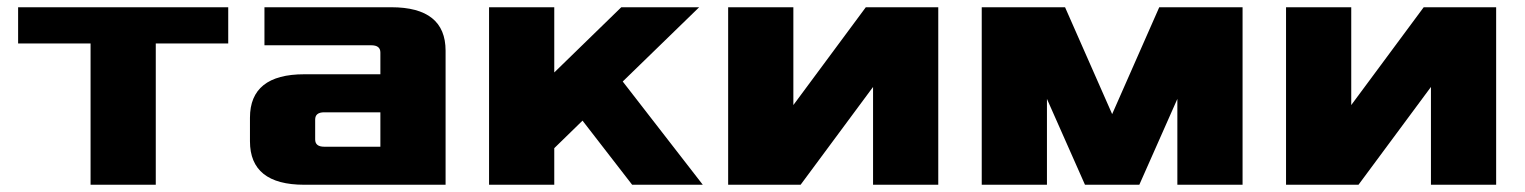

<svg xmlns="http://www.w3.org/2000/svg" viewBox="-20 -510 4210 530"><path d="M30 -390V-490H610V-390H410V0H230V-390Z M670 -120V-185Q670 -305 820 -305H1030V-365Q1030 -385 1005 -385H710V-490H1060Q1210 -490 1210 -370V0H820Q670 0 670 -120ZM850 -125Q850 -105 875 -105H1030V-200H875Q850 -200 850 -180Z M1330 0V-490H1510V-310L1695 -490H1910L1699 -285L1920 0H1725L1588 -177L1510 -101V0Z M1990 0V-490H2170V-220L2370 -490H2570V0H2390V-270L2190 0Z M2690 0V-490H2920L3050 -195L3180 -490H3410V0H3230V-237L3125 0H2975L2870 -237V0Z M3530 0V-490H3710V-220L3910 -490H4110V0H3930V-270L3730 0Z"/></svg>

Font: Xolonium
Style: Bold
Weight: 700
Designer: Severin Meyer
Version: Version 4.2